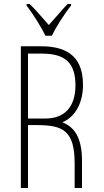

<svg xmlns="http://www.w3.org/2000/svg" viewBox="-20 -947 523 967"><path d="M241 -767C259 -804 298 -869 338 -919V-927H321C311 -918 292 -896 226 -821C157 -898 167 -890 129 -927H114V-919C153 -867 184 -816 209 -767ZM294 -331C366 -361 398 -439 398 -519C398 -648 333 -714 187 -714H85V0H121V-317H170C296 -316 356 -290 356 -123V0H393V-137C393 -259 351 -309 294 -331ZM121 -677H191C309 -677 360 -630 360 -517C360 -407 304 -350 208 -350H121Z"/></svg>

Font: Kathrein 37 Thin Condensed
Style: Regular
Weight: 250
Width: 3
Designer: Lazydogs Typefoundry, based on Open Sans by Ascender Corporation
Foundry: Lazydogs Typefoundry
Version: Version 1.003;PS 001.003;hotconv 1.0.88;makeotf.lib2.5.64775